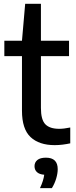

<svg xmlns="http://www.w3.org/2000/svg" viewBox="-20 -760 402 1018"><path d="M270 9.5Q187.5 9.5 142 -33.2Q96.5 -76 96.5 -173V-462.5H3V-544H96.5L113.5 -740H197V-544H346V-462.5H197V-187.5Q197 -125 220.5 -101Q244 -77 294 -77Q318.5 -77 352.5 -84V0Q334 4 312.5 6.8Q291 9.5 270 9.5ZM192 237.5Q202 216 207.2 199Q212.5 182 214.5 166.5Q188.5 164.5 175.8 152.5Q163 140.5 163 121Q163 101 178 88.5Q193 76 223.5 76Q286 76 286 137Q286 159.5 277.8 187Q269.5 214.5 255 237.5Z"/></svg>

Font: Encode Sans SemiCondensed SemiCondensed Medium
Style: Regular
Weight: 500
Width: 4
Designer: Multiple Designers
Foundry: Impallari Type
Version: Version 3.000; ttfautohint (v1.8.3) -l 8 -r 50 -G 200 -x 14 